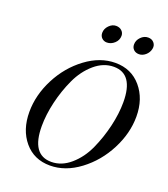

<svg xmlns="http://www.w3.org/2000/svg" viewBox="-162 -1018 995 1140"><g transform="rotate(20 336.0 -448.0)"><path d="M355 -793Q336 -793 323 -805.5Q310 -818 310 -838Q310 -864 330 -884.5Q350 -905 374 -905Q396 -905 410 -892Q424 -879 424 -860Q424 -832 402.5 -812.5Q381 -793 355 -793ZM558 -793Q537 -793 524 -805.5Q511 -818 511 -838Q511 -864 531 -884.5Q551 -905 577 -905Q601 -905 614.5 -888.5Q628 -872 623 -850Q618 -826 599 -809.5Q580 -793 558 -793ZM287 9Q186 9 125 -63.5Q64 -136 64 -249Q64 -356 117.5 -460Q171 -564 260.5 -630.5Q350 -697 446 -697Q547 -697 609 -624Q671 -551 671 -439Q671 -334 617.5 -230Q564 -126 474 -58.5Q384 9 287 9ZM287 -14Q352 -14 408 -62.5Q464 -111 497.5 -185Q531 -259 550 -340Q569 -421 569 -493Q569 -672 445 -672Q380 -672 324 -624Q268 -576 234 -502.5Q200 -429 181 -348Q162 -267 162 -195Q162 -14 287 -14Z"/></g></svg>

Font: HK Venetian
Style: Italic
Weight: 400
Italic angle: -12°
Version: Version 1.000;PS 001.000;hotconv 1.0.88;makeotf.lib2.5.64775